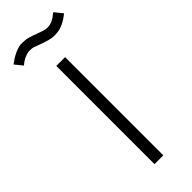

<svg xmlns="http://www.w3.org/2000/svg" viewBox="-308 -731 756 756"><g transform="rotate(-45 69.5 -353.0)"><path d="M6 -664Q-23 -659 -46 -638L-72 -670Q-33 -700 2 -706H14Q31 -706 46.5 -701.5Q62 -697 79 -690.5Q96 -684 107 -681Q116 -678 126 -678Q153 -678 184 -705L211 -672Q173 -640 137 -637H131L126 -636Q110 -636 93.5 -640.5Q77 -645 58.5 -652Q40 -659 31 -662Q24 -664 12 -664ZM92 0H43V-547H92Z"/></g></svg>

Font: Bhavuka
Style: Regular
Weight: 400
Version: 2.94.0; ttfautohint (v1.2) -l 7 -r 28 -G 50 -x 13 -D deva -f